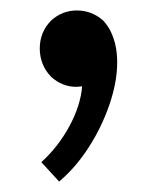

<svg xmlns="http://www.w3.org/2000/svg" viewBox="-20 -180 305 367"><path d="M93 167 59 130Q91 101 112.5 61.5Q134 22 137 -15Q135 -15 132 -14.5Q129 -14 126 -14Q99 -14 78 -33Q67 -44 61.5 -58Q56 -72 56 -87Q56 -119 78 -141Q99 -160 127 -160Q155 -160 177 -141Q187 -130 192 -119Q204 -94 204 -61Q204 -23 189 20.5Q174 64 149 102.5Q124 141 93 167Z"/></svg>

Font: Arsenal SC
Style: Bold
Weight: 700
Designer: Andrij Shevchenko
Foundry: Stairsfor
Version: Version 2.001; ttfautohint (v1.8.4.7-5d5b)